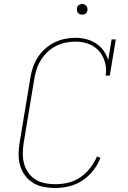

<svg xmlns="http://www.w3.org/2000/svg" viewBox="-20 -932 640 960"><path d="M256 8Q227 8 198.5 2.5Q170 -3 146.5 -17Q123 -31 106 -53.5Q89 -76 81 -103Q73 -130 73 -159Q73 -188 78 -218L132 -544Q136 -570 145 -596Q154 -622 169 -645.5Q184 -669 205.5 -688Q227 -707 252 -719.5Q277 -732 304 -737.5Q331 -743 357 -743Q386 -743 412 -736Q438 -729 460.5 -714.5Q483 -700 498 -678.5Q513 -657 521 -631L538 -735H559L529 -554H508Q514 -588 505 -620.5Q496 -653 475 -677Q454 -701 423 -712.5Q392 -724 357 -724Q333 -724 308.5 -719Q284 -714 261 -702.5Q238 -691 218.5 -673Q199 -655 185.5 -633.5Q172 -612 164 -588Q156 -564 152 -541L98 -215Q94 -188 94 -162Q94 -136 101 -111.5Q108 -87 122.5 -67Q137 -47 158 -34Q179 -21 205 -16Q231 -11 257 -11Q289 -11 321 -18.5Q353 -26 381 -45Q409 -64 430.5 -91.5Q452 -119 465 -150L482 -143Q470 -110 446.5 -80Q423 -50 392 -29.5Q361 -9 326 -0.5Q291 8 256 8ZM390 -859Q384 -859 378.5 -861Q373 -863 369.5 -868Q366 -873 365 -879Q364 -885 365 -891Q365 -896 367.5 -900Q370 -904 374 -906.5Q378 -909 382 -910.5Q386 -912 391 -912Q397 -912 402.5 -909.5Q408 -907 412 -902Q416 -897 417 -891Q418 -885 417 -879Q416 -874 413.5 -870Q411 -866 407.5 -863.5Q404 -861 399.5 -860Q395 -859 390 -859Z"/></svg>

Font: Iosevka Etoile Thin
Style: Italic
Weight: 100
Italic angle: -9°
Designer: Belleve Invis
Foundry: Belleve Invis
Version: Version 22.1.2; ttfautohint (v1.8.4)